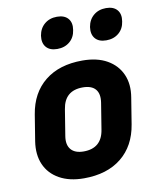

<svg xmlns="http://www.w3.org/2000/svg" viewBox="-88 -862 777 941"><g transform="rotate(-10 300.0 -391.5)"><path d="M254 10Q182 10 132 -18Q82 -46 60.5 -95.5Q39 -145 49 -210L70 -340Q87 -445 158.5 -502.5Q230 -560 345 -560Q418 -560 467.5 -532Q517 -504 539 -454.5Q561 -405 550 -340L529 -210Q512 -105 440.5 -47.5Q369 10 254 10ZM275 -120Q365 -120 379 -210L400 -340Q407 -384 387.5 -407Q368 -430 324 -430Q234 -430 220 -340L199 -210Q192 -167 212 -143.5Q232 -120 275 -120ZM479 -637Q442 -637 424 -658Q406 -679 411 -715Q417 -751 442 -772Q467 -793 504 -793Q541 -793 559 -772Q577 -751 571 -715Q566 -679 541 -658Q516 -637 479 -637ZM235 -637Q198 -637 180 -658Q162 -679 167 -715Q173 -751 198 -772Q223 -793 260 -793Q297 -793 315 -772Q333 -751 327 -715Q322 -679 297 -658Q272 -637 235 -637Z"/></g></svg>

Font: JetBrains Mono ExtraBold
Style: Italic
Weight: 800
Italic angle: -9°
Monospace: yes
Designer: Philipp Nurullin, Konstantin Bulenkov
Foundry: JetBrains
Version: Version 2.305; ttfautohint (v1.8.4.7-5d5b)